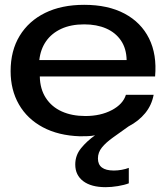

<svg xmlns="http://www.w3.org/2000/svg" viewBox="-20 -557 688 796"><path d="M418 219Q358 219 325 194Q292 169 292 125Q292 87 316 57.5Q340 28 374 4Q359 7 343 7.5Q327 8 311 8Q222 5 157.5 -29.5Q93 -64 58.5 -124Q24 -184 24 -262Q24 -347 61.5 -408.5Q99 -470 167 -503.5Q235 -537 329 -537Q428 -537 496.5 -500.5Q565 -464 598 -397.5Q631 -331 623 -240H145Q146 -188 170 -151Q194 -114 236 -95Q278 -76 334 -76Q397 -76 443.5 -100.5Q490 -125 502 -164H617Q609 -121 582 -88Q555 -55 513 -33Q478 -8 448.5 13Q419 34 402.5 54.5Q386 75 386 100Q386 150 452 150Q468 150 484.5 147Q501 144 514 139V203Q496 210 469 214.5Q442 219 418 219ZM143 -308H505Q504 -356 481.5 -389Q459 -422 420 -439Q381 -456 329 -456Q274 -456 234 -437.5Q194 -419 171 -386Q148 -353 143 -308Z"/></svg>

Font: Mona Sans Expanded Medium
Style: Regular
Weight: 500
Width: 7
Designer: Deni Anggara
Foundry: GitHub
Version: Version 2.000